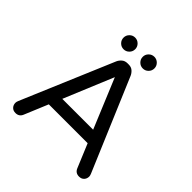

<svg xmlns="http://www.w3.org/2000/svg" viewBox="-221 -1016 1188 1188"><g transform="rotate(45 373.0 -422.0)"><path d="M95 5Q74 5 62 -8Q50 -21 50 -40Q50 -48 55 -60L310 -662Q317 -678 331.5 -690.5Q346 -703 368 -703H378Q401 -703 415 -690.5Q429 -678 436 -662L691 -60Q696 -48 696 -40Q696 -21 684 -8Q672 5 651 5Q620 5 608 -23L543 -179H203L138 -23Q126 5 95 5ZM238 -262H508L373 -587ZM457 -747Q436 -747 421 -762Q406 -777 406 -798Q406 -819 421 -834Q436 -849 457 -849Q478 -849 493 -834Q508 -819 508 -798Q508 -777 493 -762Q478 -747 457 -747ZM289 -747Q268 -747 253 -762Q238 -777 238 -798Q238 -819 253 -834Q268 -849 289 -849Q310 -849 325 -834Q340 -819 340 -798Q340 -777 325 -762Q310 -747 289 -747Z"/></g></svg>

Font: Varela Round
Style: Regular
Weight: 400
Designer: Joe Prince, Avraham Cornfeld
Foundry: Joe Prince, Avraham Cornfeld
Version: Version 3.010; ttfautohint (v1.8.4.7-5d5b)